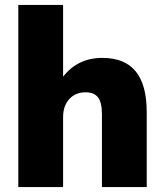

<svg xmlns="http://www.w3.org/2000/svg" viewBox="-20 -756 664 776"><path d="M573 -303V0H392V-295Q392 -342 376 -362.5Q360 -383 326 -383Q285 -383 260 -355.5Q235 -328 235 -283V0H54V-736H235V-446Q294 -522 394 -522Q484 -522 528.5 -467.5Q573 -413 573 -303Z"/></svg>

Font: Muli Black
Style: Regular
Weight: 900
Designer: Vernon Adams
Foundry: Vernon Adams
Version: Version 2.001